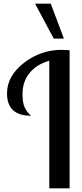

<svg xmlns="http://www.w3.org/2000/svg" viewBox="-20 -1020 443 1040"><path d="M18 -514Q18 -608 109 -679Q200 -750 315 -750Q331 -750 357 -748V0H247V-691Q179 -672 140.5 -625Q102 -578 102 -511Q102 -463 114 -437.5Q126 -412 148 -393Q18 -393 18 -514ZM170 -1000H255L326 -811H271Z"/></svg>

Font: Lobster Two
Style: Regular
Weight: 400
Designer: Pablo Impallari
Foundry: Pablo Impallari. www.impallari.com
Version: Version 1.006